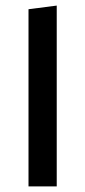

<svg xmlns="http://www.w3.org/2000/svg" viewBox="-20 -667 305 687"><path d="M183 0H82V-634L183 -647Z"/></svg>

Font: Arya
Style: Regular
Weight: 400
Designer: Eduardo Rodriguez Tunni, Modular Infotech
Foundry: Eduardo Rodriguez Tunni, Modular Infotech
Version: Version 1.002